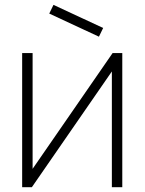

<svg xmlns="http://www.w3.org/2000/svg" viewBox="-20 -785 606 805"><path d="M394.8 -631.2 186.5 -728.1 204.2 -764.6 412.5 -667.7ZM492.7 -562.5H452.1L116.7 -77.1V-562.5H72.9V0H113.5L449 -485.4V0H492.7Z"/></svg>

Font: Manrope3 Thin
Style: Regular
Weight: 100
Width: 4
Designer: Mikhail Sharanda
Foundry: Mikhail Sharanda
Version: Version 3.000;PS 003.000;hotconv 1.0.88;makeotf.lib2.5.64775